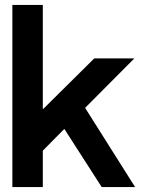

<svg xmlns="http://www.w3.org/2000/svg" viewBox="-20 -756 581 776"><path d="M153 -736V-316H155L361 -520H523L324 -320L526 0H391L240 -235L153 -147V0H30V-736Z"/></svg>

Font: Non Bureau Medium
Style: Regular
Weight: 500
Designer: Jona Saucedo
Foundry: Non Foundry
Version: Version 1.000; ttfautohint (v1.8.4)